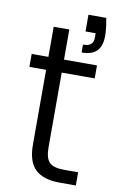

<svg xmlns="http://www.w3.org/2000/svg" viewBox="-87 -812 532 860"><g transform="rotate(10 179.5 -381.5)"><path d="M334 -683C334 -683 334 -683 334 -683C334 -704 331 -730 325 -763C325 -763 244 -763 244 -763C244 -763 244 -687 244 -687C244 -687 290 -687 290 -687C290 -687 290 -665 290 -665C290 -665 290 -665 290 -665C290 -652 286 -643 279 -637C272 -630 260 -627 243 -627C243 -627 243 -591 243 -591C243 -591 243 -591 243 -591C273 -591 296 -598 311 -613C326 -627 334 -650 334 -683ZM171 -683C171 -683 100 -683 100 -683C100 -683 100 -546 100 -546C100 -546 24 -546 24 -546C24 -546 24 -487 24 -487C24 -487 100 -487 100 -487C100 -487 100 -148 100 -148C100 -148 100 -148 100 -148C100 -95 112 -58 136 -35C160 -12 197 0 246 0C246 0 321 0 321 0C321 0 321 -60 321 -60C321 -60 257 -60 257 -60C257 -60 257 -60 257 -60C225 -60 203 -66 190 -79C177 -92 171 -115 171 -148C171 -148 171 -487 171 -487C171 -487 321 -487 321 -487C321 -487 321 -546 321 -546C321 -546 171 -546 171 -546C171 -546 171 -683 171 -683Z"/></g></svg>

Font: wox.body
Style: Regular
Weight: 500
Designer: Ninad Kale (Devanagari), Jonny Pinhorn (Latin)
Foundry: Indian Type Foundry
Version: ""